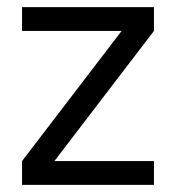

<svg xmlns="http://www.w3.org/2000/svg" viewBox="-20 -520 495 540"><path d="M322 -433 42 -67V0H413V-67H133L413 -433V-500H42V-433Z"/></svg>

Font: Sunflower Light
Style: Regular
Weight: 300
Designer: JIKJI
Foundry: JIKJI
Version: Version 1.00